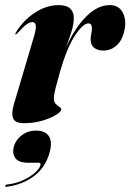

<svg xmlns="http://www.w3.org/2000/svg" viewBox="-31 -473 510 752"><path d="M30 -338Q27 -338.5 31 -345.5Q60 -393.5 105.5 -423.2Q151 -453 198.5 -453Q229.5 -453 243.8 -439.5Q258 -426 258 -403.5Q258 -377.5 249 -349.5Q240 -321.5 228 -288.5Q263.5 -366 307.8 -409.5Q352 -453 399 -453Q433 -453 448.2 -426.5Q463.5 -400 458 -362.5Q451 -320 428.2 -297.5Q405.5 -275 374 -275Q351.5 -275 337.8 -285.8Q324 -296.5 324 -319Q324 -330.5 326.5 -341.2Q329 -352 329 -361.5Q329 -381.5 315.5 -381.5Q294 -381.5 262.5 -333.5Q231 -285.5 204 -192Q194 -155.5 187 -129Q180 -102.5 180 -87Q180 -73.5 187.2 -66.2Q194.5 -59 201.8 -54.2Q209 -49.5 209 -44.5Q209 -36 188.8 -23.2Q168.5 -10.5 135.2 -0.5Q102 9.5 63 9.5Q28 9.5 20.5 -9.5Q13 -28.5 22.5 -61.5L100 -323Q111 -358.5 109.2 -372.5Q107.5 -386.5 96 -386.5Q86 -386.5 73 -377.5Q60 -368.5 38 -343.5Q33 -338 30 -338ZM80.5 164.5Q41.5 164.5 29 146Q16.5 127.5 22.5 104Q30 75 54.2 56.8Q78.5 38.5 110.5 38.5Q145.5 38.5 160 59.8Q174.5 81 164 121.5Q148.5 181 103.8 215.5Q59 250 -4.5 258.5Q-11 259.5 -10.5 255Q-10 250.5 -5 250Q30.5 246 59.2 232.8Q88 219.5 106.2 203Q124.5 186.5 127.5 173.5Q130 164.5 121 164.5Z"/></svg>

Font: Fraunces 144pt S000
Style: Bold Italic
Weight: 700
Italic angle: -16°
Version: Version 1.000; ttfautohint (v1.8.3)